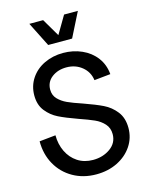

<svg xmlns="http://www.w3.org/2000/svg" viewBox="-137 -1015 866 1116"><g transform="rotate(-15 296.0 -457.0)"><path d="M32 -255 130 -265Q130 -211 151.5 -166.5Q173 -122 212.5 -96Q252 -70 305 -70Q365 -70 409 -101.5Q453 -133 453 -186Q453 -223 430.5 -248Q408 -273 374.5 -288Q341 -303 283 -323Q213 -348 171.5 -368.5Q130 -389 100.5 -426Q71 -463 71 -520Q71 -577 101 -622Q131 -667 182.5 -691.5Q234 -716 296 -716Q356 -716 408 -693Q460 -670 492.5 -627Q525 -584 530 -526L432 -516Q425 -567 386 -598.5Q347 -630 293 -630Q241 -630 205 -602.5Q169 -575 169 -529Q169 -495 190.5 -472.5Q212 -450 243.5 -435.5Q275 -421 332 -402Q403 -377 446.5 -356Q490 -335 520.5 -296Q551 -257 551 -197Q551 -137 518.5 -88.5Q486 -40 429.5 -12Q373 16 302 16Q224 16 162.5 -19Q101 -54 66.5 -115.5Q32 -177 32 -255ZM297 -823 360 -930H443L369 -783H225L151 -930H234Z"/></g></svg>

Font: MedMera Sans Display
Style: Regular
Weight: 500
Designer: Kasper Nordkvist
Foundry: UNCUT.wtf
Version: Version 1.300